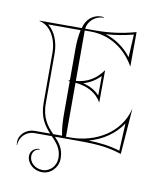

<svg xmlns="http://www.w3.org/2000/svg" viewBox="-94 -756 874 1032"><g transform="rotate(10 342.5 -240.0)"><path d="M213.3 -12H129C83 -12 45.6 22 45.6 63.9C45.6 69 46.1 74.4 47 80H49C49 36 84.8 0 129 0H224.5C253.6 30.9 280 59.2 280 110C280 153.1 247 188 206.3 188C166.4 188 134 159.8 134 125C134 101.8 151 83 172 83V79C144.4 79 122 99.6 122 125C122 166.4 159.8 200 206.4 200C253.6 200 292 159.7 292 110C292 57.6 268.4 28.6 241.4 0H352C442.9 0 521.4 1 606 30L625 -217H624C592.4 -89.3 467.2 -10 322 -10H300V-305C361.9 -298.5 415.1 -273.9 443 -223H444L445 -398H444C409.1 -348.3 359.9 -318.9 300 -315V-590H332C435 -590 521.7 -534.5 574 -443H575L576 -630C499.3 -608.7 431.7 -600 352 -600H300.8C305.2 -642.5 343.6 -675.7 390.3 -675.7V-677.7C384.7 -678.8 380 -679.7 374.3 -679.7C329.1 -679.7 291.5 -646.2 282.3 -600H52V-598C113.6 -584.8 150 -517.2 150 -440V-169C150 -88.3 181.4 -46.8 213.3 -12ZM341.6 -309.8C376.8 -319.5 407.6 -338.8 432.8 -365.3L432.2 -258.5C407.8 -284.9 376.8 -300.7 341.6 -309.8ZM423.6 -11.2C498.9 -31.8 563.1 -75.7 602.2 -136.3L595.2 13.9C536.6 -4.2 481.8 -9.5 423.6 -11.2ZM414.3 -590C464.9 -593.3 512.9 -601.1 563.9 -614.3L557.2 -489.7C519.3 -538.2 470.7 -572.6 414.3 -590ZM229.9 -12C196.4 -46.9 162 -85.8 162 -169V-440C162 -500.8 140 -557.4 100.8 -588H278C271.3 -554.3 268 -524.3 268 -490V-315C268 -312.5 263.3 -310.8 258 -310C263.3 -309.2 268 -307.5 268 -305V-140C268 -94.7 269.2 -56.2 278 -12Z"/></g></svg>

Font: SortefaxS01
Style: Medium
Weight: 500
Designer: gluk
Foundry: gluk
Version: Version 0.261